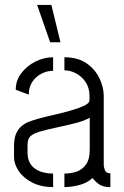

<svg xmlns="http://www.w3.org/2000/svg" viewBox="-20 -762 506 781"><path d="M184 -590 131 -742H189L226 -590ZM196 -1Q147 -1 111 -19.5Q75 -38 56 -66.5Q37 -95 37 -123V-170Q37 -186 40.5 -202.5Q44 -219 54.5 -234.5Q65 -250 87 -262Q103 -270 133.5 -278.5Q164 -287 200 -295Q236 -303 268.5 -312.5Q301 -322 322.5 -332Q344 -342 344 -355V-372Q344 -405 328 -428.5Q312 -452 288.5 -464Q265 -476 242 -476V-529Q297 -529 332 -504.5Q367 -480 384.5 -443.5Q402 -407 402 -372V-90Q402 -84 406.5 -70.5Q411 -57 429 -57V-1Q399 -1 383.5 -12Q368 -23 356 -38Q337 -19 305 -10Q273 -1 242 -1V-56Q267 -56 290.5 -63.5Q314 -71 329.5 -92.5Q345 -114 345 -152V-283Q322 -270 286.5 -261Q251 -252 213 -244Q175 -236 145 -227.5Q115 -219 103 -207Q92 -197 92 -171V-137Q93 -108 107.5 -90Q122 -72 145.5 -64Q169 -56 196 -56ZM97 -377 44 -397Q44 -434 66.5 -464Q89 -494 124 -511.5Q159 -529 196 -529V-474Q171 -474 148 -462Q125 -450 111 -428.5Q97 -407 97 -377Z"/></svg>

Font: Stick No Bills ExtraLight Light
Style: Regular
Weight: 300
Version: Version 2.000